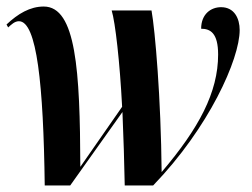

<svg xmlns="http://www.w3.org/2000/svg" viewBox="-20 -568 772 588"><path d="M117 0H195L355 -225C358 -155 361 -61 362 0H449C620 -177 714 -387 714 -476C714 -511 698 -546 657 -546C626 -546 596 -525 596 -480C624 -480 648 -467 648 -401C648 -285 589 -175 475 -41C473 -265 455 -476 444 -536H322C333 -500 347 -378 354 -241L226 -57C225 -352 213 -548 114 -548C72 -548 35 -526 0 -493L5 -484C15 -493 25 -503 38 -503C93 -503 113 -308 117 0Z"/></svg>

Font: Noto Serif Display Condensed
Style: Bold Italic
Weight: 700
Width: 3
Italic angle: -12°
Designer: Monotype Design Team
Foundry: Monotype Imaging Inc.
Version: Version 2.009